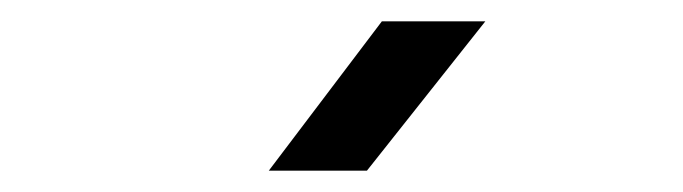

<svg xmlns="http://www.w3.org/2000/svg" viewBox="-20 -805 640 180"><path d="M232 -645 338 -785H435L324 -645Z"/></svg>

Font: JetBrainsMonoNL NF
Style: Regular
Weight: 400
Designer: Philipp Nurullin, Konstantin Bulenkov
Foundry: JetBrains
Version: Version 2.304; ttfautohint (v1.8.4.7-5d5b);Nerd Fonts 3.2.1